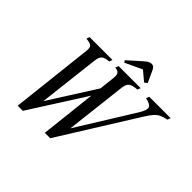

<svg xmlns="http://www.w3.org/2000/svg" viewBox="-214 -1219 1492 1492"><g transform="rotate(45 532.0 -473.0)"><path d="M155 10.5 231 -668.5Q235 -705 222.2 -718.2Q209.5 -731.5 164 -735.5L173.5 -761.5H424.5L415 -735.5Q370 -732.5 352.2 -716.8Q334.5 -701 329.5 -658.5L271 -155.5L515 -540L529 -668.5Q533 -703 523.2 -717.2Q513.5 -731.5 481.5 -735.5L492 -761.5H734.5L724 -735.5Q672.5 -732.5 652.5 -716.8Q632.5 -701 627.5 -658.5L569 -154.5L860 -623.5Q893.5 -678 883.5 -701.8Q873.5 -725.5 819 -735.5L828.5 -761.5H1064L1054 -735.5Q1016.5 -728 993.2 -716.5Q970 -705 950.8 -683Q931.5 -661 907 -621.5L512.5 10.5H453L504.5 -449.5L211.5 10.5ZM503.5 -811 493.5 -828 604 -926.5Q621.5 -941.5 633.8 -948.8Q646 -956 661 -956Q676 -956 684.2 -949.2Q692.5 -942.5 700 -926.5L745 -828.5L722.5 -811L644 -877Z"/></g></svg>

Font: Libre Caslon Condensed Medium Italic
Style: Regular
Weight: 500
Italic angle: -22.583°
Designer: Pablo Impallari, Rodrigo Fuenzalida, Katja Schimmel, Ertekin Erdin
Foundry: Pablo Impallari, Rodrigo Fuenzalida
Version: Version 2.000; ttfautohint (v1.8.4.7-5d5b);gftools[0.9.33]